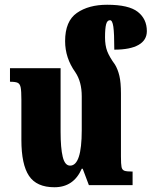

<svg xmlns="http://www.w3.org/2000/svg" viewBox="-20 -779 638 808"><path d="M538 -57V0H354L328 -69H324Q290 9 209 9Q134 9 102 -39Q70 -87 70 -190V-360Q70 -396 67 -411Q64 -426 54.5 -430.5Q45 -435 22 -435V-492H235V-225Q235 -156 244 -119Q253 -82 275 -82Q324 -82 324 -231V-374Q324 -435 297 -475Q254 -535 254 -606Q254 -690 303.5 -724.5Q353 -759 431 -759Q522 -759 560 -729Q598 -699 598 -648Q598 -610 563 -590Q528 -570 461 -570Q461 -639 457 -666.5Q453 -694 443 -694Q431 -694 426.5 -676.5Q422 -659 422 -622Q422 -588 431 -564Q440 -540 464 -507Q476 -487 482.5 -459.5Q489 -432 489 -385V-121Q489 -88 491.5 -76Q494 -64 503.5 -60.5Q513 -57 538 -57Z"/></svg>

Font: Noto Serif Armenian Black Cond
Style: Regular
Weight: 900
Width: 3
Designer: Monotype Design team
Foundry: Monotype Imaging Inc.
Version: Version 1.000